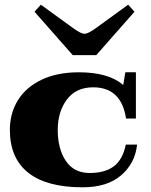

<svg xmlns="http://www.w3.org/2000/svg" viewBox="-20 -788 644 818"><path d="M127 -738 154 -768 296 -665Q326 -644 340 -644Q354 -644 384 -665L526 -768L553 -738L390 -553H290ZM22 -235Q22 -305 56 -360.5Q90 -416 156.5 -448Q223 -480 316 -480Q442 -480 505 -426L514 -480H559V-283H517Q497 -416 377 -416Q304 -416 265 -364Q226 -312 226 -234Q226 -154 260.5 -102.5Q295 -51 362 -51Q427 -51 465 -79.5Q503 -108 516 -172H564Q556 -93 496.5 -41.5Q437 10 332 10Q179 10 100.5 -52Q22 -114 22 -235Z"/></svg>

Font: Taviraj Black
Style: Regular
Weight: 900
Designer: Katatrad Team
Foundry: CadsonDemak
Version: Version 1.030